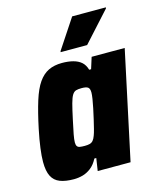

<svg xmlns="http://www.w3.org/2000/svg" viewBox="-109 -789 727 875"><g transform="rotate(-15 254.5 -351.5)"><path d="M131 8Q92 8 66 -2Q40 -12 27.5 -36.5Q15 -61 15 -104Q15 -131 20 -169Q25 -207 35 -255Q51 -331 67 -382Q83 -433 103.5 -462.5Q124 -492 151 -505Q178 -518 215 -518Q244 -518 267 -512Q290 -506 305 -493Q320 -480 327 -456H336L353 -510H509L400 0H245L254 -59H245Q231 -32 212 -17.5Q193 -3 172.5 2.5Q152 8 131 8ZM218 -126Q232 -126 241.5 -128.5Q251 -131 257.5 -138.5Q264 -146 269 -160Q273 -170 278 -189.5Q283 -209 288.5 -233Q294 -257 299 -280.5Q304 -304 307 -323.5Q310 -343 310 -353Q310 -372 301.5 -378Q293 -384 272 -384Q255 -384 245 -381Q235 -378 227.5 -366Q220 -354 213 -328Q206 -302 196 -255Q187 -214 182.5 -190Q178 -166 178 -153Q178 -141 182 -135Q186 -129 195 -127.5Q204 -126 218 -126ZM222 -567 223 -572 315 -711H474L473 -706L347 -567Z"/></g></svg>

Font: Saira SemiCondensed ExtraBold
Style: Italic
Weight: 800
Width: 4
Italic angle: -12°
Designer: Hector Gatti with collaboration of the Omnibus-Type team
Foundry: Omnibus-Type
Version: Version 1.101